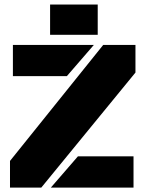

<svg xmlns="http://www.w3.org/2000/svg" viewBox="-20 -852 661 872"><path d="M25.4 0V-121.1L448.7 -647.9H595.2V-522.5L167.5 0ZM38.6 -506.3V-647.9H406.2L283.7 -506.3ZM210.9 0 334 -142.1H586.4V0ZM207.5 -693.8V-831.5H423.8V-693.8Z"/></svg>

Font: Black Ops One
Style: Regular
Weight: 400
Designer: James Grieshaber, Eben Sorkin
Foundry: Sorkin Type Co.
Version: Version 1.004; ttfautohint (v1.8.4.7-5d5b)